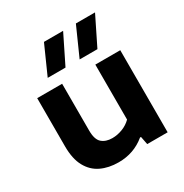

<svg xmlns="http://www.w3.org/2000/svg" viewBox="-185 -953 1061 1107"><g transform="rotate(-30 345.0 -399.5)"><path d="M288.5 9Q222.5 9 172.2 -15Q122 -39 93.8 -90.8Q65.5 -142.5 65.5 -225.5V-546.5H231.5V-234.5Q231.5 -175.5 257.2 -152.8Q283 -130 326.5 -130Q360.5 -130 394.2 -143Q428 -156 452.5 -180.5V-546.5H618.5V0H482.5L472 -53.5H465.5Q390 9 288.5 9ZM389 -617.5 474 -808H601.5L507.5 -617.5ZM176.5 -617.5 261.5 -808H389L295 -617.5Z"/></g></svg>

Font: Encode Sans Expanded
Style: Bold
Weight: 700
Width: 7
Designer: Multiple Designers
Foundry: Impallari Type
Version: Version 3.000; ttfautohint (v1.8.3) -l 8 -r 50 -G 200 -x 14 